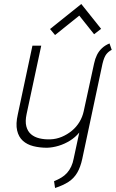

<svg xmlns="http://www.w3.org/2000/svg" viewBox="-20 -729 578 959"><path d="M485 -585 386 -709 230 -584 255 -554 376 -651 450 -558ZM538 -480 527 -512Q505 -503 489.5 -488.5Q474 -474 464.5 -455Q455 -436 450 -412L398 -173Q392 -145 377 -120Q362 -95 339 -76Q316 -57 288.5 -45.5Q261 -34 231 -33Q202 -32 177 -38Q152 -44 135 -58.5Q118 -73 111.5 -98Q105 -123 113 -160L186 -501H142L69 -158Q58 -110 65.5 -77.5Q73 -45 94 -26Q115 -7 146.5 1Q178 9 215 9Q244 8 273.5 -1Q303 -10 329.5 -26.5Q356 -43 376 -67L348 63Q344 85 335.5 103Q327 121 315 134.5Q303 148 286.5 158Q270 168 250 176L255 210Q295 197 322 179.5Q349 162 365.5 134Q382 106 391 64L492 -411Q500 -444 511 -458Q522 -472 538 -480Z"/></svg>

Font: Advent Pro Light
Style: Italic
Weight: 300
Italic angle: -12°
Version: Version 3.000